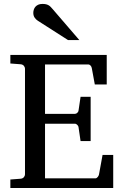

<svg xmlns="http://www.w3.org/2000/svg" viewBox="-20 -948 623 968"><path d="M32.2 0V-43L84 -46.9Q94.7 -47.9 100.3 -54.7Q106 -61.5 106 -68.8V-602.1Q106 -609.4 100.3 -616.2Q94.7 -623 84 -624L32.2 -627.9V-670.9H518.1V-522H458L442.9 -604Q441.9 -611.3 436.8 -617.2Q431.6 -623 424.8 -623H207V-374H357.9Q364.7 -374 370.4 -379.9Q376 -385.7 376 -391.1L386.2 -460H437V-236.8H386.2L376 -306.2Q376 -311.5 370.1 -317.9Q364.3 -324.2 357.9 -324.2H207V-48.8H460.9Q467.3 -48.8 472.7 -55.7Q478 -62.5 479 -67.9L497.1 -167H550.8V0ZM322.8 -746.1 170.9 -843.3Q160.2 -850.1 154.1 -859.9Q147.9 -869.6 147.9 -883.3Q147.9 -891.1 150.4 -899.2Q152.8 -907.2 158.2 -913.6Q163.6 -919.9 172.4 -924.1Q181.2 -928.2 193.8 -928.2Q204.6 -928.2 211.9 -926.5Q219.2 -924.8 225.1 -921.4Q231 -918 235.8 -912.8Q240.7 -907.7 246.1 -901.4L379.9 -746.1Z"/></svg>

Font: Charis SIL Cyr
Style: Regular
Weight: 400
Foundry: SIL International
Version: Version 5.000